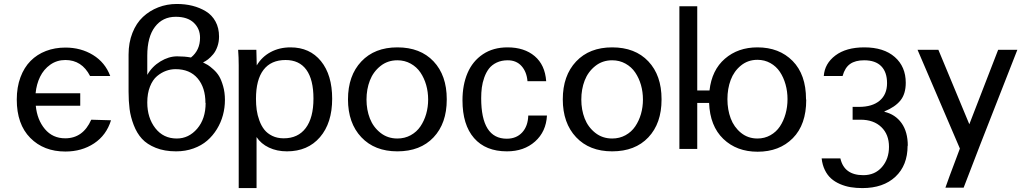

<svg xmlns="http://www.w3.org/2000/svg" viewBox="-20 -752 5180 972"><path d="M441.9 -146 542 -143.1Q518.6 -67.4 456.3 -26.1Q394 15.1 311 15.1Q201.2 15.1 133.1 -54Q64.9 -123 64.9 -248Q64.9 -310.5 83.5 -360.6Q102.1 -410.6 134.8 -443.6Q167.5 -476.6 212.6 -493.9Q257.8 -511.2 311 -511.2Q389.6 -511.2 450.9 -473.6Q512.2 -436 538.1 -367.2H436Q394.5 -448.2 311 -448.2Q268.1 -448.2 234.6 -424.6Q201.2 -400.9 182.9 -363.3Q164.6 -325.7 160.2 -279.8H386.2V-216.8H161.1Q168 -145.5 207.3 -98.6Q246.6 -51.8 310.1 -51.8Q400.4 -51.8 441.9 -146Z M725.6 -373Q750 -415.5 792.2 -441.2Q834.5 -466.8 877 -466.8Q914.6 -466.8 946.8 -460.9Q992.7 -497.6 992.7 -561Q992.7 -606.9 960.9 -637Q929.2 -667 869.6 -667Q803.2 -667 764.4 -616Q725.6 -564.9 725.6 -470.2ZM1021 -231H1020Q1020 -308.6 980.5 -355.2Q940.9 -401.9 868.7 -401.9Q844.2 -401.9 820.6 -393.3Q796.9 -384.8 774.9 -366.5Q752.9 -348.1 739.3 -313.7Q725.6 -279.3 725.6 -232.9Q725.6 -155.3 766.4 -103Q807.1 -50.8 875 -50.8Q935.5 -50.8 978.3 -100.6Q1021 -150.4 1021 -231ZM630.9 -288.1V-476.1Q630.9 -536.1 650.4 -585.4Q669.9 -634.8 703.6 -666.3Q737.3 -697.8 781.2 -714.8Q825.2 -731.9 875 -731.9Q917.5 -731.9 954.3 -722.7Q991.2 -713.4 1022.2 -694.6Q1053.2 -675.8 1071 -643.1Q1088.9 -610.4 1088.9 -566.9Q1088.9 -540 1080.6 -516.4Q1072.3 -492.7 1059.1 -477.1Q1045.9 -461.4 1033 -451.4Q1020 -441.4 1007.8 -436Q1022.5 -428.7 1032.2 -422.9Q1042 -417 1060.1 -400.9Q1078.1 -384.8 1089.4 -366Q1100.6 -347.2 1109.6 -315.7Q1118.7 -284.2 1118.7 -246.1Q1118.7 -206.5 1108.6 -169.2Q1098.6 -131.8 1078.1 -98.4Q1057.6 -64.9 1028.8 -40Q1000 -15.1 959.5 -0.5Q918.9 14.2 871.6 14.2Q812.5 14.2 768.3 -3.7Q724.1 -21.5 698.5 -49.6Q672.9 -77.6 657 -118.9Q641.1 -160.2 636 -200Q630.9 -239.7 630.9 -288.1Z M1275.9 -252Q1275.9 -222.2 1279.5 -195.6Q1283.2 -168.9 1293 -142.1Q1302.7 -115.2 1318.1 -95.7Q1333.5 -76.2 1358.6 -64Q1383.8 -51.8 1416.5 -51.8Q1488.8 -51.8 1527.8 -103.8Q1566.9 -155.8 1566.9 -252.9Q1566.9 -349.1 1531 -398.7Q1495.1 -448.2 1425.8 -448.2Q1352.1 -448.2 1314 -398.4Q1275.9 -348.6 1275.9 -252ZM1188.5 200.2V-420.9Q1188.5 -460.9 1185.5 -500H1277.8L1279.8 -420.9Q1305.7 -464.4 1350.1 -488.3Q1394.5 -512.2 1450.7 -512.2Q1548.3 -512.2 1605 -442.4Q1661.6 -372.6 1661.6 -252Q1661.6 -129.4 1599.9 -57.6Q1538.1 14.2 1432.6 14.2Q1381.8 14.2 1341.6 -4.9Q1301.3 -23.9 1278.8 -58.1V200.2Z M2147.5 -248Q2147.5 -286.6 2137.5 -321.8Q2127.4 -356.9 2108.4 -385Q2089.4 -413.1 2059.1 -429.9Q2028.8 -446.8 1991.7 -446.8Q1942.4 -446.8 1906 -417.7Q1869.6 -388.7 1852.5 -344.5Q1835.4 -300.3 1835.4 -248Q1835.4 -196.3 1852.5 -152.3Q1869.6 -108.4 1906 -79.6Q1942.4 -50.8 1991.7 -50.8Q2028.8 -50.8 2059.1 -67.4Q2089.4 -84 2108.4 -112.1Q2127.4 -140.1 2137.5 -175Q2147.5 -210 2147.5 -248ZM2241.7 -250V-248Q2241.7 -127.4 2174.8 -56.6Q2107.9 14.2 1991.7 14.2Q1876.5 14.2 1809.1 -57.4Q1741.7 -128.9 1741.7 -249Q1741.7 -369.1 1809.1 -440.7Q1876.5 -512.2 1991.7 -512.2Q2107.9 -512.2 2174.8 -441.4Q2241.7 -370.6 2241.7 -250Z M2745.1 -340.8H2650.4Q2646.5 -388.2 2620.4 -417.5Q2594.2 -446.8 2550.3 -446.8Q2518.6 -446.8 2494.1 -435.1Q2469.7 -423.3 2455.3 -404.5Q2440.9 -385.7 2431.6 -359.6Q2422.4 -333.5 2419.2 -308.3Q2416 -283.2 2416 -254.9Q2416 -49.8 2545.4 -49.8Q2594.2 -49.8 2623.5 -81.5Q2652.8 -113.3 2654.3 -167H2749Q2744.6 -85.4 2688.7 -35.6Q2632.8 14.2 2546.4 14.2Q2438.5 14.2 2379.9 -53Q2321.3 -120.1 2321.3 -244.1Q2321.3 -322.3 2346.9 -382.3Q2372.6 -442.4 2424.6 -477.3Q2476.6 -512.2 2549.3 -512.2Q2634.3 -512.2 2686.8 -467.8Q2739.3 -423.3 2745.1 -340.8Z M3234.9 -248Q3234.9 -286.6 3224.9 -321.8Q3214.8 -356.9 3195.8 -385Q3176.8 -413.1 3146.5 -429.9Q3116.2 -446.8 3079.1 -446.8Q3029.8 -446.8 2993.4 -417.7Q2957 -388.7 2939.9 -344.5Q2922.9 -300.3 2922.9 -248Q2922.9 -196.3 2939.9 -152.3Q2957 -108.4 2993.4 -79.6Q3029.8 -50.8 3079.1 -50.8Q3116.2 -50.8 3146.5 -67.4Q3176.8 -84 3195.8 -112.1Q3214.8 -140.1 3224.9 -175Q3234.9 -210 3234.9 -248ZM3329.1 -250V-248Q3329.1 -127.4 3262.2 -56.6Q3195.3 14.2 3079.1 14.2Q2963.9 14.2 2896.5 -57.4Q2829.1 -128.9 2829.1 -249Q2829.1 -369.1 2896.5 -440.7Q2963.9 -512.2 3079.1 -512.2Q3195.3 -512.2 3262.2 -441.4Q3329.1 -370.6 3329.1 -250Z M4060.5 -250 4061.5 -246.1Q4061.5 -121.1 3993.7 -52.5Q3925.8 16.1 3815.4 16.1Q3709.5 16.1 3641.8 -48.8Q3574.2 -113.8 3569.8 -231H3509.8V2H3419.4V-720.2H3509.8V-293.9H3571.8Q3583.5 -397.5 3649.9 -454.8Q3716.3 -512.2 3814.5 -512.2Q3924.8 -512.2 3992.7 -443.4Q4060.5 -374.5 4060.5 -250ZM3814.5 -449.2Q3766.6 -449.2 3731.2 -420.4Q3695.8 -391.6 3679.2 -347.4Q3662.6 -303.2 3662.6 -250Q3662.6 -196.8 3679.2 -152.6Q3695.8 -108.4 3731.2 -79.6Q3766.6 -50.8 3814.5 -50.8Q3850.6 -50.8 3880.1 -67.4Q3909.7 -84 3928.2 -111.8Q3946.8 -139.6 3956.8 -175.3Q3966.8 -210.9 3966.8 -250Q3966.8 -289.1 3956.8 -324.7Q3946.8 -360.4 3928.2 -388.2Q3909.7 -416 3880.1 -432.6Q3850.6 -449.2 3814.5 -449.2Z M4575.7 -14.2H4574.7Q4574.7 85 4513.2 142.6Q4451.7 200.2 4345.7 200.2Q4314 200.2 4286.1 195.6Q4258.3 190.9 4232.4 179.7Q4206.5 168.5 4187.5 151.6Q4168.5 134.8 4155.8 108.6Q4143.1 82.5 4139.6 49.8H4234.4Q4253.4 134.8 4350.6 134.8Q4409.2 134.8 4444.8 93.8Q4480.5 52.7 4480.5 -8.8Q4480.5 -71.3 4441.7 -108.6Q4402.8 -146 4336.4 -146H4296.4V-210.9H4328.6Q4396 -210.9 4433.3 -242.4Q4470.7 -273.9 4470.7 -331.1Q4470.7 -386.7 4441.4 -416.7Q4412.1 -446.8 4354.5 -446.8Q4310.1 -446.8 4283.7 -428.2Q4257.3 -409.7 4245.6 -367.2H4150.4Q4154.8 -430.2 4209.2 -471.2Q4263.7 -512.2 4355.5 -512.2Q4454.1 -512.2 4509.8 -463.4Q4565.4 -414.6 4565.4 -333Q4565.4 -276.4 4538.3 -243.2Q4511.2 -210 4457.5 -188V-186Q4512.7 -172.9 4544.2 -128.7Q4575.7 -84.5 4575.7 -14.2Z M4818.4 56.2 4839.4 0 4625 -500H4730.5L4887.2 -123L5033.2 -500H5130.4Q5101.6 -426.3 5044.7 -281.2Q4987.8 -136.2 4942.9 -21.2Q4897.9 93.8 4858.4 198.2H4766.1Q4782.2 151.4 4818.4 56.2Z"/></svg>

Font: Perun
Style: Regular
Weight: 400
Version: Version 1.0000